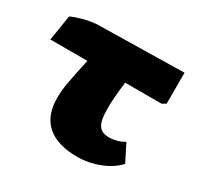

<svg xmlns="http://www.w3.org/2000/svg" viewBox="-130 -672 848 827"><g transform="rotate(30 293.5 -258.5)"><path d="M345 14Q246 14 195 -31Q144 -76 144 -163Q144 -180 145.5 -198.5Q147 -217 151.5 -241Q156 -265 162 -295.5Q168 -326 177 -366H-7L13 -492Q25 -498 40 -503Q55 -508 71.5 -512.5Q88 -517 104 -519.5Q120 -522 133 -523L565 -531V-377L546 -366H365Q362 -343 360.5 -327Q359 -311 358 -298.5Q357 -286 356 -274.5Q355 -263 355 -252.5Q355 -242 355 -228Q355 -173 370 -150Q385 -127 421 -127Q441 -127 459.5 -132Q478 -137 497 -148L540 -63Q508 -28 454.5 -7Q401 14 345 14Z"/></g></svg>

Font: Literata Black
Style: Regular
Weight: 900
Designer: Latin by Veronika Burian and Jose Scaglione. Greek by Irene Vlachou. Cyrillic by Vera Evstafieva.
Foundry: TypeTogether
Version: Version 3.103;gftools[0.9.29]